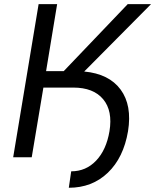

<svg xmlns="http://www.w3.org/2000/svg" viewBox="-20 -747 737 912"><path d="M42.6 0 163.4 -727.3H251.4L198.9 -409.1H282.7L586.6 -727.3H697.4L380 -407.3Q497.9 -396.3 552.9 -321.6Q608 -246.8 588.1 -123.6Q566.8 2.1 492.2 73.5Q417.6 144.9 306.8 144.9L318.2 66.8Q388.5 66.8 436.8 15.8Q485.1 -35.2 500 -123.6Q516 -220.5 470 -275.7Q424 -331 328.1 -331H186.1L130.7 0Z"/></svg>

Font: Inter UI
Style: Italic
Weight: 400
Italic angle: -9.39999°
Designer: Rasmus Andersson
Foundry: rsms
Version: 3.2;8d6f07862